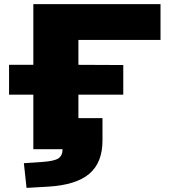

<svg xmlns="http://www.w3.org/2000/svg" viewBox="-20 -725 823 933"><path d="M109 188 96 68 185 62Q244 58 264 44.5Q284 31 284 0H142V-265H24V-410H142V-705H760V-531H361V-410L579 -409V-265H361V-151H478V-42Q478 65 414 119.5Q350 174 214 182Z"/></svg>

Font: Nunito Sans 7pt Expanded Black
Style: Regular
Weight: 900
Width: 7
Designer: Vernon Adams
Foundry: Vernon Adams
Version: Version 3.101;gftools[0.9.27]